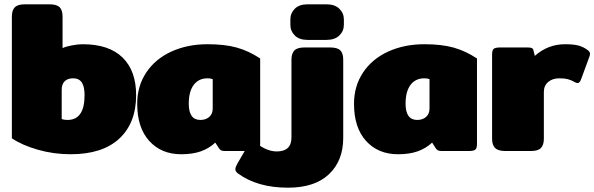

<svg xmlns="http://www.w3.org/2000/svg" viewBox="-20 -700 2755 890"><path d="M35 -59V-623Q35 -652 48.5 -666Q62 -680 95 -680H209Q243 -680 256.5 -666.5Q270 -653 270 -623V-477Q284 -484 312.5 -489.5Q341 -495 363 -495Q485 -495 548 -433.5Q611 -372 611 -259Q611 -130 533 -57.5Q455 15 307 15Q229 15 155.5 -6Q82 -27 35 -59ZM372 -259Q372 -299 359 -318Q346 -337 319 -337Q294 -337 280 -323.5Q266 -310 266 -284V-148Q277 -144 293 -144Q372 -144 372 -259Z M616 -219Q616 -301 658 -364Q700 -427 774.5 -461Q849 -495 942 -495Q1022 -495 1077.5 -479.5Q1133 -464 1186 -429V-33Q1186 -13 1178.5 -6.5Q1171 0 1148 0H1022Q1011 0 1005 -3Q999 -6 994 -14L978 -39Q949 -12 911 1.5Q873 15 820 15Q728 15 672 -46.5Q616 -108 616 -219ZM966 -197V-333Q957 -337 942 -337Q901 -337 878 -306.5Q855 -276 855 -219Q855 -144 909 -144Q934 -144 950 -158Q966 -172 966 -197Z M1326 -585V-610Q1326 -639 1346.5 -659.5Q1367 -680 1406 -680H1493Q1532 -680 1553 -659.5Q1574 -639 1574 -610V-585Q1574 -556 1553 -535.5Q1532 -515 1493 -515H1406Q1367 -515 1346.5 -535.5Q1326 -556 1326 -585ZM1083 104Q1071 95 1071 84Q1071 75 1080 59L1130 -27Q1140 -43 1151 -43Q1158 -43 1171 -34Q1219 2 1263 2Q1331 2 1331 -63V-423Q1331 -452 1344.5 -466Q1358 -480 1391 -480H1510Q1544 -480 1557.5 -466.5Q1571 -453 1571 -423V-61Q1571 45 1505 107.5Q1439 170 1315 170Q1173 170 1083 104Z M1621 -219Q1621 -301 1663 -364Q1705 -427 1779.5 -461Q1854 -495 1947 -495Q2027 -495 2082.5 -479.5Q2138 -464 2191 -429V-33Q2191 -13 2183.5 -6.5Q2176 0 2153 0H2027Q2016 0 2010 -3Q2004 -6 1999 -14L1983 -39Q1954 -12 1916 1.5Q1878 15 1825 15Q1733 15 1677 -46.5Q1621 -108 1621 -219ZM1971 -197V-333Q1962 -337 1947 -337Q1906 -337 1883 -306.5Q1860 -276 1860 -219Q1860 -144 1914 -144Q1939 -144 1955 -158Q1971 -172 1971 -197Z M2261 -57V-447Q2261 -467 2268.5 -473.5Q2276 -480 2299 -480H2425Q2438 -480 2444.5 -477.5Q2451 -475 2453 -466L2459 -441Q2520 -495 2599 -495Q2638 -495 2661 -489Q2684 -483 2704 -468Q2715 -460 2715 -451Q2715 -445 2712 -437L2673 -331Q2667 -315 2657 -315Q2651 -315 2643 -320Q2627 -329 2612 -333Q2597 -337 2573 -337Q2541 -337 2521 -320Q2501 -303 2501 -274V-57Q2501 -28 2487.5 -14Q2474 0 2441 0H2322Q2289 0 2275 -14Q2261 -28 2261 -57Z"/></svg>

Font: Mitr
Style: Bold
Weight: 700
Designer: Thanarat Vachiruckul
Foundry: Cadson Demak
Version: Version 1.003